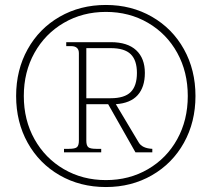

<svg xmlns="http://www.w3.org/2000/svg" viewBox="-20 -744 853 774"><path d="M768 -357Q768 -252 721.5 -168.5Q675 -85 592.5 -37.5Q510 10 407 10Q303 10 220.5 -37.5Q138 -85 91.5 -168.5Q45 -252 45 -357Q45 -462 91.5 -545.5Q138 -629 220.5 -676.5Q303 -724 407 -724Q510 -724 592.5 -676.5Q675 -629 721.5 -545.5Q768 -462 768 -357ZM737 -357Q737 -454 694.5 -531Q652 -608 576.5 -652Q501 -696 407 -696Q313 -696 237.5 -652Q162 -608 119 -531Q76 -454 76 -357Q76 -260 119 -183Q162 -106 237.5 -62Q313 -18 407 -18Q501 -18 576.5 -62Q652 -106 694.5 -183Q737 -260 737 -357ZM594 -144V-130H526L416 -324H328V-177Q328 -158 335.5 -151Q343 -144 368 -144H388V-130H238V-144H258Q283 -144 290.5 -151Q298 -158 298 -177V-530Q298 -544 290 -551Q282 -558 268 -558H247V-574H427Q494 -574 529 -541.5Q564 -509 564 -450Q564 -393 535 -360.5Q506 -328 447 -324L539 -170Q553 -146 594 -144ZM328 -348H426Q482 -348 507 -373Q532 -398 532 -450Q532 -501 507 -525.5Q482 -550 426 -550H328Z"/></svg>

Font: Taviraj Thin
Style: Regular
Weight: 100
Designer: Katatrad Team
Foundry: CadsonDemak
Version: Version 1.030